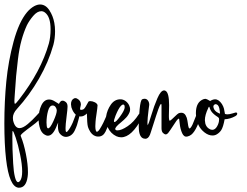

<svg xmlns="http://www.w3.org/2000/svg" viewBox="-56 -707 1130 878"><path d="M0.5 -86.9Q0.5 -86.9 0.5 -76.2Q0.5 -50.8 1.2 -24.7Q2 1.5 4.2 39.8Q6.3 78.1 12.2 102.1Q18.1 126 26.9 126Q31.2 126 36.1 119.6Q45.4 106.9 45.4 77.1Q45.4 45.4 35.9 -0.5Q26.4 -46.4 15.9 -77.4Q5.4 -108.4 2 -108.4Q0.5 -108.4 0.5 -86.9ZM38.6 -85.4 40 -82Q53.2 -49.3 62.5 -2.4Q71.8 44.4 71.8 80.6Q71.8 91.8 70.3 101.6Q63.5 151.4 30.8 151.4H28.8Q-13.7 147.5 -28.3 20.5Q-36.1 -47.4 -36.1 -142.6Q-36.1 -241.7 -27.1 -334.5Q-18.1 -427.2 6.1 -516.8Q30.3 -606.4 67.4 -650.9Q83 -669.4 101.1 -679.2Q115.2 -686.5 127 -686.5Q152.3 -686.5 169.4 -660.6Q186.5 -634.8 192.4 -602.5Q195.8 -585 195.8 -564Q195.8 -530.8 188 -501.5Q166 -423.3 122.3 -347.4Q78.6 -271.5 22 -209.5Q2.9 -189 2.9 -168Q2.9 -160.6 3.9 -156.2Q12.2 -121.1 33.2 -121.1Q48.8 -121.1 70.8 -139.6Q92.8 -158.2 109.4 -176.8Q126 -195.3 127.9 -195.3Q133.8 -195.3 137.2 -191.7Q140.6 -188 140.6 -184.6Q140.6 -175.3 124 -159.4Q107.4 -143.6 87.6 -129.4Q67.9 -115.2 52.2 -102.3Q36.6 -89.4 38.6 -85.4ZM167.5 -508.3Q175.3 -537.1 175.3 -572.8Q175.3 -630.9 149.4 -649.9Q141.6 -655.8 132.8 -655.8Q114.3 -655.8 95.9 -634.3Q77.6 -612.8 66.9 -591.3Q52.7 -560.5 42.5 -523.4Q32.2 -486.3 26.1 -436Q20 -385.7 17.8 -359.9Q15.6 -334 11.7 -276.9Q10.7 -262.7 10.3 -255.9Q9.8 -251 9.8 -244.1Q9.8 -232.4 12.7 -232.4Q16.1 -232.4 31.2 -252Q131.8 -381.8 167.5 -508.3Z M184.6 -224.6Q170.4 -224.6 163.6 -199.5Q156.7 -174.3 156.7 -146.5Q156.7 -137.7 157.7 -130.9Q159.2 -120.1 164.1 -120.1Q173.3 -120.1 188.5 -153.6Q203.6 -187 203.6 -201.7Q203.6 -202.6 203.4 -203.9Q203.1 -205.1 203.1 -205.6Q202.1 -212.4 197.3 -218.5Q192.4 -224.6 184.6 -224.6ZM294.4 -192.9Q294.4 -193.4 295.9 -193.4Q299.3 -193.4 303.7 -190.9Q308.1 -188.5 308.6 -185.1V-182.1Q307.6 -178.7 303.7 -162.4Q299.8 -146 296.1 -135.3Q292.5 -124.5 286.1 -110.8Q279.8 -97.2 269.8 -89.6Q259.8 -82 247.1 -81.1Q235.8 -80.6 226.1 -87.9Q216.3 -95.2 212.4 -105Q210 -111.8 209.2 -122.1Q208.5 -132.3 209.5 -139.6L210 -146.5Q207 -141.1 204.1 -133.3Q186.5 -86.4 163.1 -86.4Q154.8 -86.4 145 -93.3Q133.8 -101.6 127.9 -117.2Q124.5 -127 122.1 -140.6Q120.6 -151.4 120.6 -164.1Q120.6 -199.2 133.3 -225.6Q146 -252 168.5 -252Q180.7 -252 193.4 -244.1Q197.3 -241.7 200.9 -239.5Q204.6 -237.3 206.5 -236.1Q208.5 -234.9 210 -233.9Q211.4 -232.9 212.2 -232.4Q212.9 -231.9 213.4 -231.9Q213.9 -231.9 214.4 -233.4Q214.8 -234.9 216.8 -238Q218.8 -241.2 222.2 -244.1Q225.1 -246.6 230 -246.6Q237.3 -246.6 244.1 -241Q251 -235.4 252.4 -226.1Q252.9 -224.1 252.9 -219.2Q252.9 -208.5 248.3 -172.4Q243.7 -136.2 243.7 -121.6Q243.7 -113.8 244.1 -110.8Q244.6 -103.5 248 -103.5Q250 -103.5 252.4 -106Q264.6 -119.6 276.4 -146Q281.7 -158.2 294.4 -192.9Z M341.3 -188Q327.6 -174.3 313 -174.3Q289.6 -174.3 275.4 -203.6Q271.5 -212.9 270.5 -216.3Q268.6 -226.1 268.6 -230.5Q268.6 -250.5 283.2 -257.3Q286.1 -258.3 288.1 -258.3Q295.4 -258.3 303.2 -251.7Q311 -245.1 313 -236.3Q314.9 -229 313 -223.6Q309.6 -210 310.1 -208Q310.5 -204.6 315.4 -204.6Q318.8 -204.6 324.2 -206.5Q330.6 -209 338.9 -224.9Q347.2 -240.7 348.6 -242.2Q350.6 -244.6 356.9 -244.6Q366.7 -244.6 377.4 -239.3Q388.2 -233.9 390.1 -226.1V-225.6Q389.6 -213.9 385.5 -187Q381.3 -160.2 380.9 -149.9Q379.9 -134.3 379.9 -129.9Q379.9 -119.1 381.8 -111.3Q383.8 -104.5 387.2 -104.5Q389.6 -104.5 393.3 -107.9Q397 -111.3 400.9 -117.7Q404.8 -124 408.4 -130.4Q412.1 -136.7 416.5 -145.8Q420.9 -154.8 423.3 -160.6Q425.8 -166.5 429.4 -174.3Q433.1 -182.1 433.6 -183.6Q438.5 -192.9 443.4 -192.9Q448.2 -192.9 449.7 -186Q451.7 -176.8 447.8 -166.5Q446.3 -162.1 442.4 -147.9Q438.5 -133.8 435.3 -125Q432.1 -116.2 426.5 -105Q420.9 -93.8 412.6 -88.1Q404.3 -82.5 394 -82.5Q386.7 -82.5 382.3 -84Q362.8 -89.4 351.1 -114.7Q347.2 -122.6 345.7 -128.9Q342.3 -141.6 341.3 -188Z M472.2 -177.7Q463.9 -156.2 465.3 -150.9Q465.8 -148.9 467.8 -148.9Q474.6 -148.9 492.9 -174.1Q511.2 -199.2 513.7 -212.4Q514.6 -216.3 513.7 -222.7Q512.2 -229 506.8 -229Q502.9 -229 497.1 -223.1Q485.8 -211.4 472.2 -177.7ZM579.1 -185.1Q583.5 -191.4 588.9 -191.4Q595.2 -191.4 596.7 -184.6Q598.6 -177.7 593.8 -168.9Q546.4 -79.1 498 -79.1Q487.3 -79.1 476.1 -84Q450.7 -96.2 438 -122.1Q433.1 -131.8 431.2 -140.1Q428.2 -151.9 428.2 -163.6Q428.2 -167.5 429.2 -174.3Q433.6 -203.6 450.7 -228.3Q467.8 -252.9 494.6 -252.9Q506.8 -252.9 517.6 -245.4Q528.3 -237.8 534.2 -226.1Q535.2 -224.1 537.6 -216.8Q540.5 -206.5 537.1 -195.3Q531.7 -181.2 521.7 -170.2Q511.7 -159.2 497.8 -147.9Q483.9 -136.7 476.6 -128.4Q469.7 -120.1 471.2 -115.7Q472.7 -110.8 481.4 -110.8Q499.5 -110.8 527.8 -129.9Q556.2 -148.9 579.1 -185.1Z M682.6 -120.1Q682.6 -120.1 682.6 -222.2Q682.6 -247.1 668 -207.5Q664.1 -197.8 633.8 -102.5Q630.9 -93.8 629.9 -91.3Q622.1 -72.3 608.4 -72.3Q606.4 -72.3 598.6 -74.2Q595.2 -75.7 592.5 -77.9Q589.8 -80.1 587.9 -83.3Q585.9 -86.4 584.5 -89.4Q583 -92.3 582 -96.7Q581.1 -101.1 580.3 -104Q579.6 -106.9 579.3 -112.1Q579.1 -117.2 578.9 -119.1Q578.6 -121.1 578.6 -126Q578.6 -130.9 578.6 -131.3V-135.3Q578.6 -166 582.5 -207.3Q586.4 -248.5 594.2 -252.9Q600.6 -255.4 605 -255.4Q614.7 -255.4 620.6 -247.3Q626.5 -239.3 626.5 -227.5Q626.5 -226.6 626.2 -225.6Q626 -224.6 626 -224.1Q625.5 -220.2 623.3 -203.1Q621.1 -186 619.6 -170.2Q618.2 -154.3 618.2 -144.5Q618.2 -139.2 619.1 -134.3Q624 -140.1 636.2 -181.2Q648.4 -222.2 663.8 -257.8Q679.2 -293.5 694.3 -293.5Q697.8 -293.5 701.2 -291.5Q717.3 -282.7 717.3 -226.1Q717.3 -216.8 716.8 -200Q716.3 -183.1 716.3 -176.8Q716.3 -154.8 720.7 -154.8Q721.2 -154.8 721.2 -155Q721.2 -155.3 721.7 -155.3Q726.1 -157.2 741.7 -172.6Q757.3 -188 761.7 -189.5Q767.6 -191.4 773.4 -191.4Q785.6 -191.4 792.5 -180.2Q799.3 -168.9 801 -155.5Q802.7 -142.1 804.9 -130.9Q807.1 -119.6 810.5 -119.6Q813.5 -119.6 816.9 -124.5Q824.2 -133.8 834 -161.1Q843.8 -188.5 849.1 -191.9Q855.5 -195.8 858.2 -189.7Q860.8 -183.6 860.4 -176.3Q859.4 -161.1 846.2 -131.6Q833 -102.1 818.4 -90.8Q810.1 -84.5 799.8 -82.5Q785.2 -79.6 776.9 -98.1Q768.6 -116.7 766.1 -139.6L763.2 -163.1Q759.8 -169.4 743.2 -143.1Q718.3 -105 712.4 -98.1Q706.5 -92.3 702.6 -92.3Q696.3 -92.3 689.5 -98.9Q682.6 -105.5 682.6 -120.1Z M900.4 -118.2Q907.2 -113.3 914.6 -113.3Q927.7 -113.3 936.8 -129.2Q945.8 -145 945.8 -160.2V-162.6Q945.8 -165.5 944.3 -167.7Q942.9 -169.9 941.2 -171.1Q939.5 -172.4 936 -174.6Q932.6 -176.8 930.7 -178.2Q913.1 -190.9 906.7 -204.1Q903.8 -209.5 901.9 -216.8Q899.9 -222.7 896 -212.4Q880.9 -180.7 880.9 -157.2Q880.9 -152.3 882.8 -142.6Q886.7 -127.9 897.5 -120.1ZM928.2 -230.5Q917 -226.1 920.4 -214.8Q923.8 -199.7 941.4 -190.9Q949.7 -186.5 950.2 -188Q950.2 -188.5 949.2 -197.8Q947.8 -208.5 946.8 -212.4Q941.9 -230.5 930.2 -230.5ZM971.2 -161.6Q964.8 -126 955.6 -111.8Q947.8 -100.1 935.5 -92.8Q926.8 -87.4 915.5 -87.4Q897.5 -87.4 879.4 -101.3Q861.3 -115.2 851.6 -135.3Q847.2 -144 843.8 -156.7Q839.8 -170.9 839.8 -189.5Q839.8 -241.7 876 -253.9Q880.4 -254.4 882.1 -254.9Q883.8 -255.4 887.7 -253.9Q891.6 -252.4 893.1 -251.7Q894.5 -251 898.7 -248.5Q902.8 -246.1 904.8 -245.1Q917.5 -252.9 927.7 -252.9Q944.3 -252.9 959 -231Q966.3 -218.8 968.3 -209.5Q969.2 -205.6 970.5 -197.8Q971.7 -189.9 972.7 -186Q978 -184.1 984.4 -184.1Q993.2 -184.1 1006.6 -188.2Q1020 -192.4 1021 -192.4Q1028.3 -193.4 1028.8 -187.5Q1029.3 -181.2 1020 -175.8Q996.1 -162.6 971.2 -161.6Z"/></svg>

Font: Sintesa 3
Style: 3
Weight: 400
Version: Version 001.000